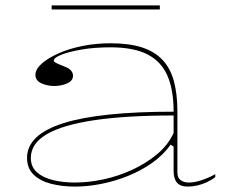

<svg xmlns="http://www.w3.org/2000/svg" viewBox="-20 -675 851 710"><path d="M389 -515Q457 -515 504 -500Q551 -485 580.5 -454Q610 -423 623 -375Q636 -327 636 -262V-37Q636 -17 648.5 -8.5Q661 0 678 0Q700 0 726.5 -9Q753 -18 776 -31V-20Q762 -9 744.5 -1Q727 7 709 11Q691 15 674 15Q647 15 634.5 0.5Q622 -14 622 -43Q622 -76 622 -92Q622 -108 622 -116.5Q622 -125 622 -133L611 -140Q584 -102 543 -73Q502 -44 453.5 -24.5Q405 -5 354.5 5Q304 15 257 15Q209 15 168.5 4.5Q128 -6 104 -29.5Q80 -53 80 -91Q80 -177 214.5 -219.5Q349 -262 622 -262Q622 -344 598.5 -396.5Q575 -449 524 -474.5Q473 -500 389 -500Q328 -500 280 -491.5Q232 -483 205.5 -472Q179 -461 179 -451Q179 -447 187 -442.5Q195 -438 216 -430Q250 -418 250 -395Q250 -376 228 -366.5Q206 -357 180 -357Q155 -357 133 -367Q111 -377 111 -398Q111 -419 134 -439.5Q157 -460 196 -477.5Q235 -495 285 -505Q335 -515 389 -515ZM622 -248Q446 -248 328.5 -230.5Q211 -213 152.5 -178.5Q94 -144 94 -91Q94 -58 116.5 -38Q139 -18 176 -9Q213 0 257 0Q307 0 361.5 -11.5Q416 -23 467.5 -46.5Q519 -70 560 -104Q601 -138 622 -183ZM171 -640V-655H571V-640Z"/></svg>

Font: Kalnia SemiExpanded Thin
Style: Regular
Weight: 250
Width: 6
Designer: Frida Medrano
Foundry: Frida Medrano
Version: Version 1.105